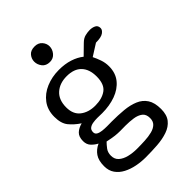

<svg xmlns="http://www.w3.org/2000/svg" viewBox="-300 -923 1286 1286"><g transform="rotate(-45 343.5 -280.0)"><path d="M289.1 246.1Q246.1 246.1 203.6 237.8Q161.1 229.5 126 211.2Q90.8 192.9 69.8 163.1Q48.8 133.3 48.8 90.8Q48.8 37.1 70.1 5.9Q91.3 -25.4 129.9 -43Q108.4 -53.7 88.1 -74.2Q67.9 -94.7 67.9 -127.9Q67.9 -169.4 89.6 -189.7Q111.3 -210 146 -218.8Q102.5 -247.6 74.7 -282Q46.9 -316.4 46.9 -378.9Q46.9 -443.4 80.3 -488.3Q113.8 -533.2 169.4 -556.6Q225.1 -580.1 291 -580.1Q347.7 -580.1 393.1 -565.4Q438.5 -550.8 470.7 -524.9L537.1 -589.8Q559.1 -611.8 582.8 -617.4Q606.4 -623 626 -623Q649.4 -623 668.2 -613.8Q687 -604.5 687 -580.1Q687 -563 666.5 -548.1Q646 -533.2 595.7 -533.2L511.7 -480Q523.9 -456.1 534.9 -424.8Q545.9 -393.6 545.9 -359.9Q545.9 -296.4 511.5 -253.9Q477.1 -211.4 419.2 -190.4Q361.3 -169.4 291 -169.4Q281.7 -169.4 270 -169.9Q258.3 -170.4 245.6 -170.4Q224.6 -170.4 204.3 -167.2Q184.1 -164.1 170.9 -153.8Q157.7 -143.6 157.7 -122.1Q157.7 -105.5 171.9 -97.4Q186 -89.4 207.8 -86.9Q229.5 -84.5 252 -84.5Q264.6 -84.5 276.1 -84.7Q287.6 -85 296.9 -85Q356.4 -85 409.2 -80.1Q461.9 -75.2 502.9 -58.1Q543.9 -41 567.1 -5.9Q590.3 29.3 590.3 89.8Q590.3 145 564.9 176.8Q539.6 208.5 496.3 223.4Q453.1 238.3 399.4 242.2Q345.7 246.1 289.1 246.1ZM293.9 -237.8Q358.9 -237.8 398.9 -266.8Q439 -295.9 439 -369.6Q439 -438.5 403.1 -475.8Q367.2 -513.2 297.9 -513.2Q231 -513.2 189.5 -475.8Q147.9 -438.5 147.9 -367.2Q147.9 -302.2 189.2 -270Q230.5 -237.8 293.9 -237.8ZM287.1 164.1Q325.7 164.1 362.8 162.1Q399.9 160.2 429.7 152.6Q459.5 145 477.3 127.9Q495.1 110.8 495.1 80.1Q495.1 43.9 472.9 26.9Q450.7 9.8 415.5 4.6Q380.4 -0.5 341.8 -0.5Q326.7 -0.5 314.5 -0.2Q302.2 0 291 0Q268.6 0 244.6 -2.7Q220.7 -5.4 177.7 -14.6Q162.6 0.5 146.7 21.5Q130.9 42.5 130.9 73.2Q130.9 106.9 153.3 126.7Q175.8 146.5 211.4 155.3Q247.1 164.1 287.1 164.1ZM286.1 -659.2Q250.5 -659.2 231.7 -683.1Q212.9 -707 212.9 -735.4Q212.9 -762.2 231 -784.2Q249 -806.2 287.1 -806.2Q320.8 -806.2 339.8 -784.4Q358.9 -762.7 358.9 -735.4Q358.9 -707 338.9 -683.1Q318.8 -659.2 286.1 -659.2Z"/></g></svg>

Font: Cutive
Style: Regular
Weight: 400
Version: Version 1.100; ttfautohint (v1.8.4.7-5d5b)